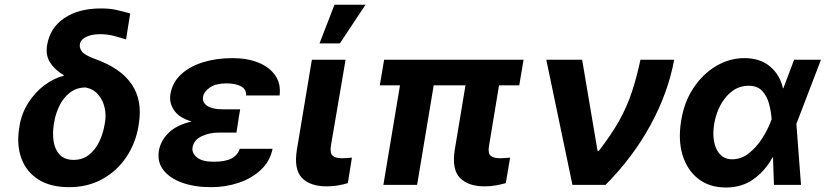

<svg xmlns="http://www.w3.org/2000/svg" viewBox="-20 -806 3599 837"><path d="M185.4 -609.4Q197.8 -684.7 260.1 -726.9Q322.4 -769.2 419.7 -769.2Q457.7 -769.2 484.6 -763.3Q511.4 -757.5 547.6 -747.2L529.5 -634.2Q510.3 -640.3 480.3 -648.6Q450.3 -657 416.5 -657Q380 -657 355.5 -645.1Q331 -633.2 328.1 -612.2Q325.6 -598 336.6 -582Q347.7 -566.1 394.2 -549Q618.3 -469.5 585.2 -267L583.8 -257.1Q571.4 -181.8 530.7 -121.3Q490.1 -60.7 426.5 -25.4Q362.9 9.9 281.6 9.9Q198.9 9.9 146.3 -24.1Q93.8 -58.2 72.8 -116.8Q51.8 -175.4 63.9 -248.6L65.3 -258.5Q74.9 -313.6 104 -358.8Q133.2 -404.1 174 -434.7Q214.8 -465.2 258.5 -475.9L257.8 -478.7Q219.5 -500.7 198.7 -533Q177.9 -565.3 185.4 -609.4ZM216.3 -273.8 214.8 -265.6Q208.1 -223 214.1 -187.5Q220.2 -152 241.5 -130.5Q262.8 -109 301.1 -109Q339.5 -109 367.2 -130.5Q394.9 -152 412.3 -187.7Q429.7 -223.4 436.4 -265.6L437.9 -273.8Q443.2 -305 435.9 -337.4Q428.6 -369.7 408 -393.8Q387.4 -418 353.3 -424.7Q315.3 -424.7 286.9 -403.8Q258.5 -382.8 240.8 -348.4Q223 -313.9 216.3 -273.8Z M815.7 -276.3Q761 -292.3 738.8 -325.3Q716.6 -358.3 723 -395.6Q731.2 -446 768.5 -481Q805.8 -516 864.2 -534.3Q922.6 -552.6 993.6 -552.6Q1057.9 -552.6 1106.2 -533.2Q1154.5 -513.8 1179.7 -477.6Q1204.9 -441.4 1198.9 -389.9H1052.9Q1054.3 -416.9 1030.7 -429.7Q1007.1 -442.5 967.3 -442.5Q921.9 -442.5 895.6 -424.9Q869.3 -407.3 865.1 -383.5Q861.5 -359 883.7 -344.3Q905.9 -329.5 949.9 -329.5H1027L1019.5 -285.9H1019.9L1010.7 -228H933.2Q893.5 -228 859.4 -212.2Q825.3 -196.4 819.2 -163Q815.7 -138.1 839 -119.5Q862.2 -100.9 911.6 -100.9Q962 -100.9 989.2 -115.2Q1016.3 -129.6 1025.2 -157.3H1168.3Q1157 -102.6 1117 -65.3Q1077.1 -28.1 1020.2 -9.1Q963.4 9.9 900.6 9.9Q828.8 9.9 774.5 -9.4Q720.2 -28.8 692.5 -64.5Q664.8 -100.1 672.6 -148.4Q680 -192.5 715 -226.9Q750 -261.4 815.7 -276.3Z M1339.5 -545.5H1486.5L1422.6 -170.8Q1417.6 -138.1 1430.2 -127.1Q1442.8 -116.1 1470.9 -116.1Q1484.7 -116.1 1495 -117.2Q1505.3 -118.3 1514.2 -119L1496.4 -7.8Q1476.6 -1.4 1452.8 2.5Q1429 6.4 1403.8 6.4Q1332 6.4 1296.3 -30.5Q1260.7 -67.5 1274.1 -152.7ZM1372.9 -616.8 1438.2 -785.5H1573.5L1461.6 -616.8Z M2262.4 -545.5 2243.6 -433.9H2155.5L2111.9 -170.8Q2106.2 -138.1 2119 -127.1Q2131.7 -116.1 2160.5 -116.1Q2172.9 -116.1 2183.9 -117.2Q2195 -118.3 2203.8 -119L2185 -7.8Q2165.1 -2.1 2142 2.1Q2119 6.4 2092.7 6.4Q2021 6.4 1985.1 -30.5Q1949.2 -67.5 1962.4 -152.7L2009.2 -433.9H1870.7L1798.3 0H1651.3L1723.7 -433.9H1635.7L1654.5 -545.5Z M2475.5 0 2361.5 -545.5H2517.8L2584.9 -148.4H2590.6Q2645.2 -219.1 2679 -279.3Q2712.7 -339.5 2733.8 -402.9Q2755 -466.3 2772 -545.5H2919Q2892.4 -401.3 2815.7 -260.7Q2739 -120 2619.7 0Z M3143.1 11.4Q3072.4 11 3024.1 -26.5Q2975.9 -63.9 2955.6 -129.8Q2935.4 -195.7 2949.6 -280.9Q2962.7 -361.9 3003.4 -422.9Q3044 -484 3102.1 -518.3Q3160.2 -552.6 3225.1 -552.6Q3294 -552.6 3337.2 -516Q3380.3 -479.4 3393.1 -421.2H3394.9L3441.8 -545.5H3558.9L3453.8 -271.3L3451.7 -266L3471.9 0H3354L3349.8 -120L3347.7 -119.7Q3316.1 -61.8 3265.1 -25Q3214.1 11.7 3143.1 11.4ZM3343.8 -285.9Q3341.6 -318.9 3332.7 -352.8Q3323.9 -386.7 3302.9 -409.4Q3282 -432.2 3243.6 -432.2Q3187.1 -432.2 3146.5 -384.9Q3105.8 -337.7 3093.4 -265.6Q3082.7 -198.5 3104 -155Q3125.4 -111.5 3171.5 -111.5Q3211.6 -111.5 3245.2 -138.3Q3278.8 -165.1 3303.1 -203.5Q3327.4 -241.8 3339.8 -275.9Z"/></svg>

Font: Inter UI
Style: Bold Italic
Weight: 700
Italic angle: 9.39999°
Designer: Rasmus Andersson
Foundry: rsms
Version: 3.2;8d6f07862